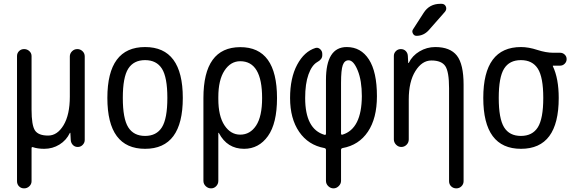

<svg xmlns="http://www.w3.org/2000/svg" viewBox="-20 -780 3040 1019"><path d="M70.3 181.6V-482.4Q70.3 -498 81.1 -508.8Q91.8 -519.5 107.9 -519.5Q124 -519.5 135.7 -508.8Q147.5 -498 147.5 -482.4V-198.2Q147.5 -115.2 165.5 -87.9Q183.6 -60.5 235.4 -60.5Q284.2 -60.5 317.4 -115.7Q350.6 -170.9 350.6 -267.6V-480.5Q350.6 -496.1 362.3 -507.8Q374 -519.5 390.6 -519.5Q406.2 -519.5 418 -508.3Q429.7 -497.1 429.7 -480.5V-37.1Q429.7 -22.5 418.9 -11.2Q408.2 0 392.6 0Q377 0 366.7 -10.7Q356.4 -21.5 355.5 -37.1L353.5 -74.2Q353.5 -75.2 352.5 -75.2Q350.6 -75.2 350.6 -74.2Q332 -35.2 295.4 -12.7Q258.8 9.8 214.8 9.8Q179.7 9.8 154.3 1Q147.5 -1 147.5 6.8V181.6Q147.5 197.3 135.7 208.5Q124 219.7 107.9 219.7Q91.8 219.7 81.1 209Q70.3 198.2 70.3 181.6Z M839.4 -415.5Q810.5 -460.9 750 -460.9Q689.5 -460.9 660.6 -415.5Q631.8 -370.1 631.8 -260.3Q631.8 -150.4 660.6 -104.5Q689.5 -58.6 750 -58.6Q810.5 -58.6 839.4 -104.5Q868.2 -150.4 868.2 -260.3Q868.2 -370.1 839.4 -415.5ZM950.2 -260.3Q950.2 9.8 750 9.8Q549.8 9.8 549.8 -260.3Q549.8 -530.3 750 -530.3Q950.2 -530.3 950.2 -260.3Z M1138.7 -264.6V-254.9Q1138.7 -164.1 1171.4 -114.7Q1204.1 -65.4 1254.9 -65.4Q1307.6 -65.4 1339.4 -113.8Q1371.1 -162.1 1371.1 -259.8Q1371.1 -455.1 1254.9 -455.1Q1204.1 -455.1 1171.4 -405.3Q1138.7 -355.5 1138.7 -264.6ZM1059.6 179.7V-259.8Q1059.6 -529.3 1254.9 -529.8Q1450.2 -530.3 1450.2 -259.8Q1450.2 -125 1401.9 -57.6Q1353.5 9.8 1275.4 9.8Q1185.5 9.8 1141.6 -74.2Q1141.6 -75.2 1139.6 -75.2Q1138.7 -75.2 1138.7 -74.2V179.7Q1138.7 196.3 1127.4 208Q1116.2 219.7 1100.1 219.7Q1084 219.7 1071.8 208Q1059.6 196.3 1059.6 179.7Z M1790 -339.8V-71.3Q1790 -63.5 1797.9 -65.4Q1899.4 -96.7 1900.4 -269.5Q1900.4 -352.5 1878.4 -406.2Q1856.4 -460 1830.1 -460Q1808.6 -460 1799.3 -434.6Q1790 -409.2 1790 -339.8ZM1702.1 5.9Q1616.2 -9.8 1567.9 -80.1Q1519.5 -150.4 1519.5 -259.8Q1519.5 -366.2 1557.1 -436.5Q1594.7 -506.8 1654.3 -525.4Q1668 -529.3 1679.2 -519Q1690.4 -508.8 1690.4 -494.1V-486.3Q1690.4 -464.8 1663.1 -450.2Q1634.8 -433.6 1617.2 -384.8Q1599.6 -335.9 1599.6 -259.8Q1599.6 -94.7 1702.1 -64.5Q1710 -62.5 1710 -71.3V-355.5Q1710 -530.3 1820.3 -530.3Q1895.5 -530.3 1938 -464.4Q1980.5 -398.4 1980.5 -269.5Q1980.5 -152.3 1932.6 -81.1Q1884.8 -9.8 1797.9 5.9Q1790 7.8 1790 15.6V179.7Q1790 195.3 1777.8 207.5Q1765.6 219.7 1750 219.7Q1734.4 219.7 1722.2 208Q1710 196.3 1710 179.7V15.6Q1710 7.8 1702.1 5.9Z M2070.3 -40V-483.4Q2070.3 -498 2081.1 -508.8Q2091.8 -519.5 2107.4 -519.5Q2123 -519.5 2133.3 -509.3Q2143.6 -499 2144.5 -483.4L2146.5 -446.3Q2146.5 -445.3 2147.5 -445.3Q2149.4 -445.3 2149.4 -446.3Q2168 -484.4 2206.5 -507.3Q2245.1 -530.3 2290 -530.3Q2369.1 -530.3 2404.8 -484.9Q2440.4 -439.5 2440.4 -330.1V181.6Q2440.4 197.3 2429.2 208.5Q2418 219.7 2401.9 219.7Q2385.7 219.7 2374.5 209Q2363.3 198.2 2363.3 181.6V-311.5Q2363.3 -399.4 2343.3 -429.2Q2323.2 -459 2269.5 -459Q2219.7 -459 2184.6 -402.8Q2149.4 -346.7 2149.4 -252V-40Q2149.4 -23.4 2137.7 -11.7Q2126 0 2109.9 0Q2093.8 0 2082 -12.2Q2070.3 -24.4 2070.3 -40ZM2323.2 -759.8Q2339.8 -759.8 2346.2 -745.6Q2352.5 -731.4 2341.8 -717.8L2255.9 -620.1Q2228.5 -589.8 2190.4 -589.8Q2177.7 -589.8 2171.4 -602.1Q2165 -614.3 2171.9 -624L2228.5 -711.9Q2258.8 -759.8 2317.4 -759.8Z M2834.5 -415.5Q2805.7 -460.9 2744.6 -460.9Q2683.6 -460.9 2655.3 -415.5Q2627 -370.1 2627 -260.3Q2627 -150.4 2655.3 -104.5Q2683.6 -58.6 2744.6 -58.6Q2805.7 -58.6 2834.5 -104.5Q2863.3 -150.4 2863.3 -260.3Q2863.3 -370.1 2834.5 -415.5ZM2745.1 -530.3Q2785.2 -530.3 2831.5 -515.1Q2877.9 -500 2917 -500H2953.1Q2966.8 -500 2977.1 -490.2Q2987.3 -480.5 2987.3 -466.3Q2987.3 -452.1 2977.1 -441.9Q2966.8 -431.6 2953.1 -431.6H2915Q2914.1 -431.6 2914.1 -430.7V-428.7Q2945.3 -363.3 2945.3 -259.8Q2945.3 9.8 2745.1 9.8Q2544.9 9.8 2544.9 -260.3Q2544.9 -530.3 2745.1 -530.3Z"/></svg>

Font: Rounded Mgen+ 2m regular
Style: Regular
Weight: 400
Designer: [Source Han Sans]
Ryoko NISHIZUKA  (kana & ideographs); Paul D. Hunt (Latin, Greek & Cyrillic); Wenlong ZHANG  (bopomofo
Version: Version 1.059.20150602